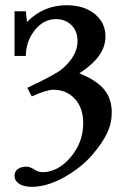

<svg xmlns="http://www.w3.org/2000/svg" viewBox="-20 -473 479 729"><path d="M100.6 236.3Q70.3 236.3 52.7 224.9Q35.2 213.4 35.2 194.3Q35.2 177.2 48.1 168.5Q61 159.7 79.6 159.7Q93.8 159.7 111.8 171.4Q126.5 180.7 140.6 180.7Q199.7 180.7 247.8 124.3Q295.9 67.9 295.9 -4.9Q295.9 -64 263.9 -98.1Q231.9 -132.3 182.6 -132.3Q156.7 -132.3 100.6 -106.9L83.5 -139.6Q190.9 -189.5 217.3 -212.4Q274.4 -261.7 274.4 -316.9Q274.4 -355.5 251 -377.9Q227.5 -400.4 192.9 -400.4Q145 -400.4 111.6 -357.7Q78.1 -314.9 78.1 -260.7H35.2V-430.2H78.1L82.5 -389.6Q145 -453.1 232.9 -453.1Q299.3 -453.1 339.8 -419.9Q380.4 -386.7 380.4 -334.5Q380.4 -295.4 356 -261.5Q331.5 -227.5 281.2 -194.3Q345.2 -169.4 374.8 -134Q404.3 -98.6 404.3 -45.9Q404.3 -4.4 386.7 32.5Q369.1 69.3 330.6 114.7Q288.6 163.6 223.6 200Q158.7 236.3 100.6 236.3Z"/></svg>

Font: Elstob 10pt Medium
Style: Regular
Weight: 500
Designer: Peter S. Baker
Version: Version 1.015